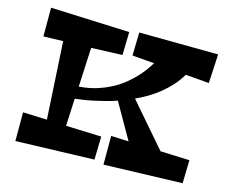

<svg xmlns="http://www.w3.org/2000/svg" viewBox="-100 -854 1183 993"><g transform="rotate(15 491.5 -357.0)"><path d="M952.1 -137.2 949.2 -13.2 528.8 0V-153.8L623 -149.9L515.1 -338.9Q481.9 -327.6 450.4 -319.6Q418.9 -311.5 390.9 -305.7Q362.8 -299.8 338.9 -296.4Q314.9 -293 296.9 -291L290 -144L480 -137.2L477.1 -13.2L57.1 0V-153.8L186 -148.9L162.1 -563L57.1 -560.1V-713.9L480 -696.8L477.1 -573.2L311 -566.9L300.8 -356.9Q351.6 -360.4 394.5 -373.8Q437.5 -387.2 472.9 -406.2Q508.3 -425.3 536.4 -448.2Q564.5 -471.2 585.7 -494.1Q606.9 -517.1 621.8 -538.1Q636.7 -559.1 646 -574.2L527.8 -584L530.8 -708L954.1 -704.1L945.8 -548.8L819.8 -559.1Q800.8 -526.4 775.9 -498.8Q751 -471.2 722.4 -448Q693.8 -424.8 662.4 -406Q630.9 -387.2 598.1 -372.1L795.9 -143.1Z"/></g></svg>

Font: Peralta
Style: Regular
Weight: 400
Designer: Astigmatic (AOETI)
Foundry: Astigmatic (AOETI)
Version: Version 1.000